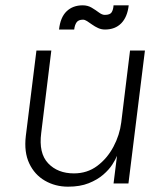

<svg xmlns="http://www.w3.org/2000/svg" viewBox="-20 -690 624 722"><path d="M525 -500 463 0H407L420 -104Q415 -91 402.5 -71.5Q390 -52 368 -33Q346 -14 313.5 -1Q281 12 236 12Q188 12 149 -10.5Q110 -33 90 -75.5Q70 -118 77 -178L117 -500H173L135 -190Q125 -114 161 -76Q197 -38 258 -38Q308 -38 345.5 -66Q383 -94 406.5 -138Q430 -182 436 -230L469 -500ZM292 -616Q275 -616 268 -606Q261 -596 259 -579H202Q207 -625 230.5 -647.5Q254 -670 291 -670Q310 -670 325 -661Q340 -652 352 -643Q364 -634 374 -634Q394 -634 400 -644Q406 -654 407 -670H464Q459 -626 436 -602.5Q413 -579 375 -579Q361 -579 349 -584.5Q337 -590 326.5 -597.5Q316 -605 307.5 -610.5Q299 -616 292 -616Z"/></svg>

Font: Inclusive Sans Light
Style: Italic
Weight: 300
Italic angle: -7°
Designer: Olivia King
Foundry: Olivia King
Version: Version 2.004